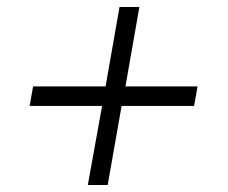

<svg xmlns="http://www.w3.org/2000/svg" viewBox="-20 -531 655 551"><path d="M232 0 273 -227H65L75 -283H283L323 -511H380L340 -283H547L537 -227H329L289 0Z"/></svg>

Font: Archivo SemiBold ExtraLight
Style: Italic
Weight: 250
Italic angle: -10°
Version: Version 2.001